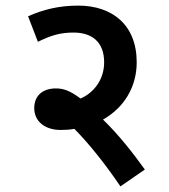

<svg xmlns="http://www.w3.org/2000/svg" viewBox="-20 -652 603 684"><path d="M496 -48C456 -104 403 -172 347 -226C421 -268 467 -341 467 -430C467 -565 378 -632 259 -632C190 -632 134 -618 80 -594L115 -503C163 -527 197 -536 242 -536C306 -536 351 -504 351 -430C351 -367 313 -321 267 -301C228 -330 205 -337 179 -337C132 -337 102 -311 102 -267C102 -218 142 -189 196 -189C213 -189 229 -190 245 -193C296 -141 352 -72 409 12Z"/></svg>

Font: Noto Sans SemiBold
Style: Italic
Weight: 600
Italic angle: -12°
Designer: Monotype Design Team
Foundry: Monotype Imaging Inc.
Version: Version 2.013